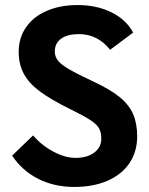

<svg xmlns="http://www.w3.org/2000/svg" viewBox="-20 -730 591 760"><path d="M28 -114 111 -194Q144 -155 191 -130Q238 -105 279 -105Q325 -105 353 -126Q381 -147 381 -181Q381 -206 372 -222Q363 -238 338 -254.5Q313 -271 256 -299Q181 -336 138 -368Q95 -400 74.5 -437.5Q54 -475 54 -525Q54 -580 83 -622Q112 -664 165 -687Q218 -710 287 -710Q363 -710 421.5 -681Q480 -652 507 -601L416 -533Q366 -595 293 -595Q247 -595 222 -577Q197 -559 197 -526Q197 -506 209.5 -490Q222 -474 255 -455Q288 -436 354 -405Q418 -375 454.5 -345Q491 -315 507 -278Q523 -241 523 -190Q523 -130 492.5 -84.5Q462 -39 405.5 -14.5Q349 10 274 10Q195 10 131.5 -22Q68 -54 28 -114Z"/></svg>

Font: Sarabun
Style: Bold
Weight: 700
Designer: Suppakit Chalermlarp | Katatrad Co.,Ltd.
Foundry: Cadson Demak Co.,Ltd.
Version: Version 1.000; ttfautohint (v1.6)